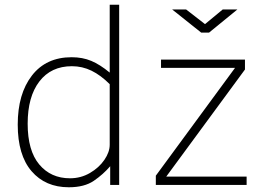

<svg xmlns="http://www.w3.org/2000/svg" viewBox="-20 -782 1108 812"><path d="M55 -255Q55 -385 115 -462.5Q175 -540 283 -540Q329 -540 366 -524.5Q403 -509 444 -475V-762H484V0H446V-79Q417 -45 377 -17.5Q337 10 271 10Q172 10 113.5 -58Q55 -126 55 -255ZM444 -170V-426Q406 -464 367 -483Q328 -502 284 -502Q196 -502 146.5 -437.5Q97 -373 97 -259Q97 -145 146 -86.5Q195 -28 276 -28Q322 -28 360.5 -50.5Q399 -73 421.5 -106Q444 -139 444 -170ZM639 -39 974 -495H661V-530H1016V-488L683 -35H1023V0H639ZM984 -742 864 -644H831L708 -742H767L847 -680L922 -742Z"/></svg>

Font: Morrison Thin
Style: Regular
Weight: 100
Designer: Pablo Impallari, Rodrigo Fuenzalida (Modified by Dan O. Williams)
Version: Version 0.03;June 6, 2019;FontCreator 11.5.0.2425 64-bit; tt